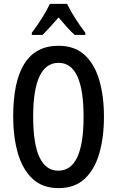

<svg xmlns="http://www.w3.org/2000/svg" viewBox="-20 -960 603 990"><path d="M516 -358Q516 -252 492 -169Q468 -86 416.5 -38Q365 10 282 10Q199 10 147.5 -38.5Q96 -87 72 -170.5Q48 -254 48 -359Q48 -724 282 -724Q365 -724 416.5 -676.5Q468 -629 492 -546.5Q516 -464 516 -358ZM151 -358Q151 -80 281 -80Q411 -80 411 -358Q411 -636 282 -636Q151 -636 151 -358ZM326 -940Q342 -906 368 -865.5Q394 -825 420 -791V-780H365Q345 -798 324.5 -821Q304 -844 282 -870Q259 -844 237.5 -820Q216 -796 199 -780H144V-791Q170 -825 196.5 -867Q223 -909 237 -940Z"/></svg>

Font: Noto Sans Lao UI ExtCond Med
Style: Regular
Weight: 500
Width: 2
Designer: Monotype Design Team
Foundry: Monotype Imaging Inc.
Version: Version 2.000; ttfautohint (v1.8.4.7-5d5b)